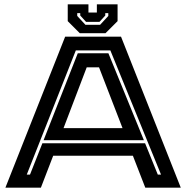

<svg xmlns="http://www.w3.org/2000/svg" viewBox="-20 -870 863 890"><path d="M5 0 282 -700H541L818 0H653.5L596 -148H226.5L169.5 0ZM104 -60.5H119L176.5 -206H652.5L711.5 -60.5H726.5L491.5 -636.5H331.5ZM182 -220 340.5 -623H482.5L647 -220ZM274.5 -276H548L439 -558H382ZM350 -716 294 -772V-850H390V-812H429V-850H525V-772L469 -716ZM376 -755H444L482 -796V-809H468V-798L441 -768.5H379L352 -798V-809H338V-796Z"/></svg>

Font: Tourney Expanded Regular
Style: Bold
Weight: 700
Width: 7
Designer: Tyler Finck
Foundry: Etcetera Type Co
Version: Version 1.010; ttfautohint (v1.8.3)